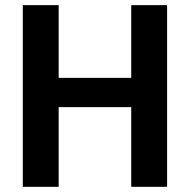

<svg xmlns="http://www.w3.org/2000/svg" viewBox="-20 -720 732 740"><path d="M67.9 0V-700.2H206.1V-419.9H485.8V-700.2H624V0H485.8V-307.1H206.1V0Z"/></svg>

Font: Uncut Sans
Style: Bold
Weight: 700
Designer: Kasper Nordkvist
Foundry: UNCUT.wtf
Version: Version 1.304;Glyphs 3.2 (3246)